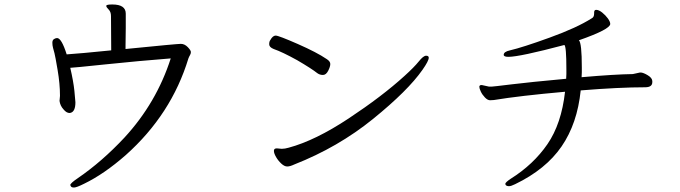

<svg xmlns="http://www.w3.org/2000/svg" viewBox="-20 -777 3040 858"><path d="M482 -757Q542 -757 542 -716V-652L541 -573V-558Q771 -581 788 -581Q805 -581 819 -566.5Q833 -552 833 -544.5Q833 -537 829 -530.5Q825 -524 822 -516Q746 -266 542 -84Q445 1 356 44Q322 61 311 61Q300 61 297 56Q294 51 294 50Q294 42 328 19Q436 -55 536 -162Q679 -317 743 -516Q602 -505 453.5 -489.5Q305 -474 294 -474Q308 -414 312.5 -370.5Q317 -327 317 -320Q317 -279 296 -273L291 -272Q277 -272 264 -288Q249 -304 246 -326L248 -348V-351Q248 -402 237.5 -464Q227 -526 223.5 -539Q220 -552 217 -563Q214 -574 214 -586Q214 -598 221.5 -602.5Q229 -607 235 -607Q255 -607 278 -534Q339 -538 477 -552L476 -705Q476 -724 465.5 -734.5Q455 -745 455 -750V-752Q457 -757 482 -757Z M1188 -598Q1199 -618 1212 -618Q1225 -618 1310.5 -580.5Q1396 -543 1440 -513Q1456 -503 1456 -491Q1456 -479 1446.5 -460.5Q1437 -442 1423 -442Q1409 -442 1398 -450Q1373 -470 1308 -508Q1241 -545 1203 -558Q1183 -566 1183 -579Q1183 -592 1188 -598ZM1217 -114 1239 -112Q1253 -112 1270 -117Q1389 -149 1538.5 -248Q1688 -347 1788 -438Q1831 -477 1851.5 -502.5Q1872 -528 1884 -528Q1896 -528 1896 -519Q1896 -505 1868 -465Q1803 -372 1647 -245.5Q1491 -119 1295 -42Q1276 -33 1263.5 -33Q1251 -33 1237 -46Q1223 -59 1213.5 -75.5Q1204 -92 1204 -103Q1204 -114 1217 -114Z M2808 -446 2840 -453H2844Q2856 -452 2875 -440.5Q2894 -429 2895 -415V-410Q2895 -387 2863 -387Q2748 -387 2575 -373Q2560 -225 2489.5 -122.5Q2419 -20 2282 46Q2264 55 2254.5 55Q2245 55 2240 50Q2238 46 2238 45Q2238 38 2262 22Q2364 -42 2426.5 -133Q2489 -224 2505 -367Q2302 -349 2187 -330Q2181 -329 2170 -329Q2159 -329 2147 -341.5Q2135 -354 2128.5 -368Q2122 -382 2122 -389Q2122 -396 2130 -397H2133L2165 -390H2178Q2184 -390 2265.5 -400Q2347 -410 2510 -425Q2511 -436 2511 -446V-468Q2511 -570 2502 -576Q2302 -523 2252 -523Q2231 -523 2231 -532Q2231 -546 2259 -552Q2315 -565 2436.5 -609Q2558 -653 2624 -695Q2635 -700 2635 -716V-721Q2635 -733 2644 -733Q2656 -733 2671 -721Q2686 -709 2696.5 -694.5Q2707 -680 2707 -670Q2707 -646 2567 -597Q2580 -585 2580 -476Q2580 -465 2580 -454Q2580 -443 2579 -432Q2729 -445 2808 -446Z"/></svg>

Font: LXGW Bright TC
Style: Regular
Weight: 400
Designer: Christian Thalmann (Catharsis Fonts)
Foundry: LXGW / Christian Thalmann (Catharsis Fonts) / Fontworks Inc.
Version: Version 5.501